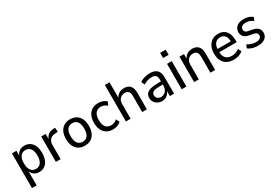

<svg xmlns="http://www.w3.org/2000/svg" viewBox="71 -1870 4637 3213"><g transform="rotate(-30 2389.0 -264.0)"><path d="M74 180V-491H161V-383H156Q174 -440 216 -470Q258 -500 317 -500Q379 -500 424 -469Q469 -438 493 -381.5Q517 -325 517 -246Q517 -168 493 -110.5Q469 -53 424.5 -22Q380 9 318 9Q258 9 217.5 -21Q177 -51 160 -105H165V180ZM295 -64Q358 -64 392 -111.5Q426 -159 426 -246Q426 -334 392 -380.5Q358 -427 295 -427Q232 -427 198 -380.5Q164 -334 164 -246Q164 -159 198 -111.5Q232 -64 295 -64Z M640 0V-491H726V-379H722Q738 -434 776 -464.5Q814 -495 876 -500L913 -503L920 -422L857 -416Q798 -411 765 -374Q732 -337 732 -276V0Z M1199 9Q1131 9 1081 -21Q1031 -51 1004 -108.5Q977 -166 977 -246Q977 -326 1004 -383Q1031 -440 1081 -470Q1131 -500 1199 -500Q1268 -500 1317.5 -470Q1367 -440 1394 -383Q1421 -326 1421 -246Q1421 -166 1394 -108.5Q1367 -51 1317.5 -21Q1268 9 1199 9ZM1199 -66Q1261 -66 1295.5 -111Q1330 -156 1330 -246Q1330 -337 1295.5 -381Q1261 -425 1199 -425Q1138 -425 1103 -381Q1068 -337 1068 -246Q1068 -156 1103 -111Q1138 -66 1199 -66Z M1743 9Q1674 9 1623.5 -21.5Q1573 -52 1545.5 -109.5Q1518 -167 1518 -246Q1518 -326 1545.5 -383Q1573 -440 1623.5 -470Q1674 -500 1743 -500Q1789 -500 1830 -484.5Q1871 -469 1899 -442L1868 -376Q1843 -399 1813 -411.5Q1783 -424 1751 -424Q1684 -424 1647.5 -379Q1611 -334 1611 -245Q1611 -158 1647.5 -112.5Q1684 -67 1751 -67Q1782 -67 1812.5 -79.5Q1843 -92 1867 -114L1898 -48Q1871 -21 1829.5 -6Q1788 9 1743 9Z M1993 0V-705H2083V-393H2078Q2097 -442 2139.5 -471Q2182 -500 2239 -500Q2291 -500 2326.5 -480.5Q2362 -461 2380.5 -420Q2399 -379 2399 -315V0H2308V-309Q2308 -349 2297.5 -374.5Q2287 -400 2266 -412Q2245 -424 2214 -424Q2177 -424 2147.5 -407.5Q2118 -391 2101 -360.5Q2084 -330 2084 -290V0Z M2692 9Q2645 9 2607.5 -11.5Q2570 -32 2548.5 -66Q2527 -100 2527 -142Q2527 -195 2554.5 -227Q2582 -259 2641 -273.5Q2700 -288 2794 -288H2849V-227H2800Q2749 -227 2714 -223Q2679 -219 2658 -210Q2637 -201 2627 -185Q2617 -169 2617 -145Q2617 -106 2643.5 -83Q2670 -60 2712 -60Q2746 -60 2774 -78Q2802 -96 2819 -127Q2836 -158 2836 -197V-325Q2836 -379 2811 -403Q2786 -427 2732 -427Q2693 -427 2654 -415.5Q2615 -404 2574 -378L2545 -444Q2572 -462 2604.5 -474.5Q2637 -487 2672 -493.5Q2707 -500 2740 -500Q2800 -500 2841 -480.5Q2882 -461 2903 -420.5Q2924 -380 2924 -317V0H2842V-107H2845Q2834 -73 2813 -46.5Q2792 -20 2761.5 -5.5Q2731 9 2692 9Z M3063 -608V-708H3170V-608ZM3071 0V-491H3162V0Z M3311 0V-491H3398V-391H3394Q3413 -442 3456.5 -471Q3500 -500 3557 -500Q3609 -500 3644.5 -480.5Q3680 -461 3698.5 -420Q3717 -379 3717 -315V0H3626V-309Q3626 -349 3615.5 -374.5Q3605 -400 3584 -412Q3563 -424 3532 -424Q3495 -424 3465.5 -407.5Q3436 -391 3419 -360.5Q3402 -330 3402 -290V0Z M4078 9Q4004 9 3949.5 -20Q3895 -49 3866 -105.5Q3837 -162 3837 -245Q3837 -322 3864.5 -379Q3892 -436 3942 -468Q3992 -500 4060 -500Q4125 -500 4170 -471.5Q4215 -443 4238.5 -388.5Q4262 -334 4262 -257V-222H3908V-284H4200L4184 -267Q4184 -352 4152.5 -392Q4121 -432 4061 -432Q4019 -432 3988.5 -411.5Q3958 -391 3941.5 -352Q3925 -313 3925 -255V-241Q3925 -180 3943 -141Q3961 -102 3996 -83Q4031 -64 4081 -64Q4118 -64 4155 -75.5Q4192 -87 4224 -114L4254 -50Q4219 -20 4172.5 -5.5Q4126 9 4078 9Z M4545 9Q4508 9 4472.5 2Q4437 -5 4407.5 -17.5Q4378 -30 4356 -48L4383 -111Q4408 -94 4434.5 -83Q4461 -72 4488.5 -66.5Q4516 -61 4542 -61Q4593 -61 4621 -80Q4649 -99 4649 -132Q4649 -162 4631.5 -178Q4614 -194 4576 -202L4493 -218Q4431 -229 4400 -264Q4369 -299 4369 -351Q4369 -396 4391.5 -429.5Q4414 -463 4456 -481.5Q4498 -500 4555 -500Q4587 -500 4618 -493.5Q4649 -487 4676 -474Q4703 -461 4722 -442L4694 -380Q4675 -397 4652 -408Q4629 -419 4604 -424.5Q4579 -430 4556 -430Q4507 -430 4479.5 -410.5Q4452 -391 4452 -355Q4452 -327 4468 -310.5Q4484 -294 4520 -287L4602 -271Q4668 -258 4700 -224Q4732 -190 4732 -136Q4732 -92 4709 -59Q4686 -26 4644 -8.5Q4602 9 4545 9Z"/></g></svg>

Font: Nunito Sans 10pt SemiCondensed Medium
Style: Regular
Weight: 500
Width: 4
Designer: Vernon Adams
Foundry: Vernon Adams
Version: Version 3.101;gftools[0.9.27]